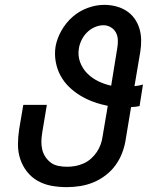

<svg xmlns="http://www.w3.org/2000/svg" viewBox="-20 -763 640 791"><path d="M255 8Q223 8 192.5 2.5Q162 -3 136 -17.5Q110 -32 91.5 -55.5Q73 -79 63.5 -107.5Q54 -136 54 -167.5Q54 -199 59 -231L76 -331H173L154 -217Q151 -199 150.5 -181.5Q150 -164 154 -147Q158 -130 167.5 -116Q177 -102 190 -92.5Q203 -83 220.5 -79.5Q238 -76 256 -76Q273 -76 290 -79Q307 -82 324 -89.5Q341 -97 355 -109.5Q369 -122 379 -137Q389 -152 395 -169Q401 -186 403 -203L424 -327Q393 -333 364.5 -343.5Q336 -354 310.5 -369.5Q285 -385 264 -405.5Q243 -426 229 -452Q215 -478 209.5 -509Q204 -540 209 -572Q215 -605 233.5 -637.5Q252 -670 279.5 -694Q307 -718 341.5 -730.5Q376 -743 409 -743Q434 -743 457.5 -737Q481 -731 500.5 -718.5Q520 -706 533.5 -687.5Q547 -669 554 -646.5Q561 -624 561.5 -599.5Q562 -575 558 -550L534 -408Q542 -409 551.5 -410.5Q561 -412 569 -415L555 -326Q546 -324 537 -323Q528 -322 520 -322L498 -189Q494 -162 484 -135Q474 -108 457 -84Q440 -60 416 -41.5Q392 -23 365.5 -12Q339 -1 310.5 3.5Q282 8 255 8ZM438 -410 463 -564Q466 -581 465.5 -598Q465 -615 457.5 -629Q450 -643 436 -651Q422 -659 406 -659Q388 -659 370 -651Q352 -643 338.5 -629.5Q325 -616 316.5 -599Q308 -582 305 -564Q300 -534 310 -507Q320 -480 339.5 -460.5Q359 -441 384.5 -428.5Q410 -416 438 -410Z"/></svg>

Font: Iosevka Custom Medium
Style: Italic
Weight: 500
Italic angle: -9°
Designer: Belleve Invis
Foundry: Belleve Invis
Version: Version 27.0.1